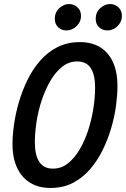

<svg xmlns="http://www.w3.org/2000/svg" viewBox="-20 -918 625 953"><path d="M230 15Q173 15 131 -10Q89 -35 65.5 -84Q42 -133 42 -204Q42 -246 49.5 -299.5Q57 -353 73.5 -410Q90 -467 116 -520.5Q142 -574 179 -616.5Q216 -659 265 -684Q314 -709 377 -709Q434 -709 475.5 -684.5Q517 -660 540 -611Q563 -562 563 -490Q563 -448 556 -394.5Q549 -341 532.5 -284Q516 -227 490 -174Q464 -121 427 -78Q390 -35 341.5 -10Q293 15 230 15ZM243 -81Q284 -81 317 -107Q350 -133 375.5 -176.5Q401 -220 418 -272.5Q435 -325 443.5 -380Q452 -435 452 -483Q452 -547 430.5 -580Q409 -613 363 -613Q322 -613 289 -587Q256 -561 230.5 -517.5Q205 -474 187.5 -421.5Q170 -369 161.5 -314.5Q153 -260 153 -212Q153 -148 175 -114.5Q197 -81 243 -81ZM310 -767Q286 -767 269 -782.5Q252 -798 252 -825Q252 -857 274.5 -877.5Q297 -898 322 -898Q347 -898 364.5 -882Q382 -866 382 -839Q382 -818 371 -801.5Q360 -785 343.5 -776Q327 -767 310 -767ZM514 -767Q489 -767 472 -782.5Q455 -798 455 -825Q455 -857 477.5 -877.5Q500 -898 526 -898Q550 -898 567.5 -882Q585 -866 585 -839Q585 -818 574 -801.5Q563 -785 547 -776Q531 -767 514 -767Z"/></svg>

Font: Ubuntu Sans Mono Medium
Style: Italic
Weight: 500
Italic angle: -13.5°
Monospace: yes
Designer: Dalton Maag Ltd
Foundry: Dalton Maag Ltd
Version: Version 1.006